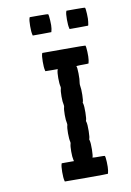

<svg xmlns="http://www.w3.org/2000/svg" viewBox="-85 -771 586 857"><g transform="rotate(-10 208.0 -342.0)"><path d="M137.7 -546.9 138.7 -549.8H235.8Q333 -549.8 334 -548.8Q336.9 -543.9 337.9 -520Q338.9 -496.1 336.9 -482.4Q334.5 -468.8 334 -467.8Q333 -466.8 305.2 -466.8Q302.2 -466.8 299.1 -466.8Q295.9 -466.8 293.2 -466.6Q290.5 -466.3 288.1 -466.3Q285.6 -466.3 283.9 -466.1Q282.2 -465.8 280.8 -465.8Q279.3 -465.8 278.8 -465.8L278.3 -465.3Q281.7 -460 282.2 -431.9Q282.7 -403.8 279.8 -389.6Q278.8 -383.3 279.8 -377Q282.7 -362.8 282.2 -334.7Q281.7 -306.6 278.3 -301.3Q277.3 -300.3 279.3 -295.9Q282.7 -284.2 282.2 -254.2Q281.7 -224.1 278.3 -218.3Q277.3 -217.3 279.3 -212.4Q282.7 -200.7 282.2 -170.7Q281.7 -140.6 278.3 -134.8Q277.3 -133.8 279.3 -128.9Q282.7 -116.7 282.2 -86.9Q281.7 -57.1 278.3 -51.3L279.3 -50.8Q280.8 -50.8 283.2 -50.5Q285.6 -50.3 289.1 -50Q292.5 -49.8 296.6 -49.8Q300.8 -49.8 305.2 -49.8Q333 -49.8 334 -48.8Q336.9 -43.9 337.9 -20Q338.9 3.9 336.9 17.6Q334.5 31.2 333.5 32.2Q332.5 33.2 235.4 33.2L138.2 32.7L137.2 28.8Q133.8 16.1 134 -11Q134.3 -38.1 137.7 -46.9L138.7 -49.8H166.5H194.3L192.9 -54.7Q189.5 -67.9 189.5 -93.5Q189.5 -119.1 192.9 -129.4Q193.8 -133.3 192.9 -137.7Q189.5 -150.9 189.5 -176.8Q189.5 -202.6 192.9 -212.9Q193.8 -216.8 192.9 -221.2Q189.5 -234.4 189.5 -260Q189.5 -285.6 192.9 -295.9Q193.8 -299.8 192.9 -304.7Q189.5 -317.9 189.5 -343.5Q189.5 -369.1 192.9 -379.4Q193.8 -383.3 192.9 -387.7Q189.5 -400.9 189.5 -426.8Q189.5 -452.6 192.9 -462.9L194.3 -466.8H166.5L138.2 -467.3L137.2 -471.2Q133.8 -483.9 134 -511Q134.3 -538.1 137.7 -546.9ZM276.4 -713.4 277.8 -716.8H319.3Q360.4 -716.8 361.8 -715.3Q364.3 -710.9 365.5 -686.8Q366.7 -662.6 364.7 -650.4Q364.3 -648.9 363.8 -645.5Q363.3 -642.1 363.3 -641.1Q362.3 -635.3 361.3 -634.3Q360.8 -633.8 318.8 -633.8H277.3L276.4 -637.7Q272.9 -650.4 272.9 -677.5Q272.9 -704.6 276.4 -713.4ZM109.9 -713.4 111.3 -716.8H152.8Q193.4 -716.8 194.8 -715.3Q197.3 -710.9 198.7 -686.8Q200.2 -662.6 198.2 -650.4Q198.2 -649.9 197.5 -646.2Q196.8 -642.6 196.3 -641.1Q195.3 -634.8 194.8 -634.3Q194.3 -633.8 151.9 -633.8H110.4L109.4 -637.7Q106 -650.4 106.2 -677.5Q106.4 -704.6 109.9 -713.4Z"/></g></svg>

Font: VT323
Style: Regular
Weight: 400
Monospace: yes
Version: Version 001.002